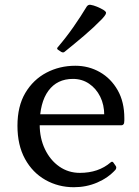

<svg xmlns="http://www.w3.org/2000/svg" viewBox="-20 -775 582 803"><path d="M289 8Q224 8 170 -22.5Q116 -53 84.5 -110.5Q53 -168 53 -249Q53 -331 86 -386.5Q119 -442 174 -471Q229 -500 295 -500Q351 -500 397.5 -473.5Q444 -447 472 -398Q500 -349 500 -281Q500 -277 500 -271Q500 -265 499 -260Q496 -251 487 -251H132V-297H439L416 -275Q416 -280 416 -284.5Q416 -289 416 -293Q416 -337 399 -371Q382 -405 352.5 -425Q323 -445 285 -445Q219 -445 182.5 -395.5Q146 -346 146 -254Q146 -197 168 -151Q190 -105 228 -78.5Q266 -52 314 -52Q392 -52 443 -96Q450 -102 455 -94L464 -81Q469 -74 463 -65Q432 -31 386.5 -11.5Q341 8 289 8ZM251 -559Q245 -553 236 -558L224 -566Q215 -571 222 -578Q257 -619 287 -662Q317 -705 343 -748Q349 -756 358 -755Q371 -753 385.5 -747Q400 -741 412 -734Q420 -729 422.5 -725Q425 -721 421.5 -714.5Q418 -708 407 -696Q372 -660 332 -626Q292 -592 251 -559Z"/></svg>

Font: Hahmlet
Style: Regular
Weight: 400
Designer: Minjoo Ham & Mark Frömberg
Foundry: hypertype
Version: Version 1.002